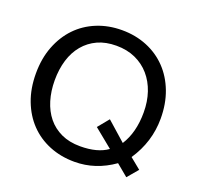

<svg xmlns="http://www.w3.org/2000/svg" viewBox="-127 -849 1022 998"><g transform="rotate(20 384.0 -350.0)"><path d="M715 -62 665 -3 600 -57Q500 14 384 14Q308 14 244.5 -12Q181 -38 135.5 -85.5Q90 -133 64.5 -200Q39 -267 39 -350Q39 -433 65 -500Q91 -567 136.5 -614.5Q182 -662 245.5 -688Q309 -714 384 -714Q459 -714 522.5 -688Q586 -662 632 -614Q678 -566 703.5 -499Q729 -432 729 -350Q729 -221 655 -111ZM384 -628Q325 -628 280.5 -607.5Q236 -587 205 -550Q174 -513 158.5 -462Q143 -411 143 -350Q143 -290 158.5 -239Q174 -188 204 -151Q234 -114 279 -93Q324 -72 384 -72Q480 -72 535 -112L432 -196L482 -257L587 -164Q635 -239 635 -350Q635 -410 618 -460.5Q601 -511 568.5 -548.5Q536 -586 489.5 -607Q443 -628 384 -628Z"/></g></svg>

Font: Cabin
Style: Regular
Weight: 400
Designer: Pablo Impallari
Foundry: Pablo Impallari
Version: Version 1.007